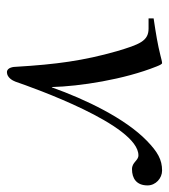

<svg xmlns="http://www.w3.org/2000/svg" viewBox="14 -496 499 568"><g transform="rotate(90 264.0 -211.5)"><path d="M237 -115C235 -196 215 -328 176 -425C172 -435 169 -441 166 -441C162 -441 151 -438 143 -436C111 -428 81 -423 34 -416V-401H64C101 -401 111 -374 131 -307C159 -209 170 -127 177 -10C177 -2 179 18 193 18C209 18 218 1 221 -7C239 -59 349 -371 439 -371C455 -371 459 -352 480 -352C507 -352 528 -365 528 -398C528 -422 507 -441 484 -441C452 -441 429 -428 396 -396C330 -332 274 -216 238 -115Z"/></g></svg>

Font: STIXGeneral
Style: Italic
Weight: 400
Italic angle: -16.33°
Designer: MicroPress Inc., with final additions and corrections provided by Coen Hoffman, Elsevier (retired)
Version: Version 1.1.0